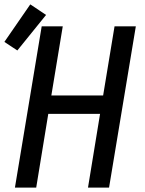

<svg xmlns="http://www.w3.org/2000/svg" viewBox="-39 -855 659 875"><path d="M29 0 151 -735H247L195 -420H431L483 -735H580L458 0H362L417 -336H181L126 0ZM40 -625 -19 -664 99 -835 171 -787Z"/></svg>

Font: Iosevka SS04 Medium Extended
Style: Italic
Weight: 500
Width: 7
Italic angle: -9°
Monospace: yes
Designer: Belleve Invis
Foundry: Belleve Invis
Version: Version 19.0.0; ttfautohint (v1.8.4)